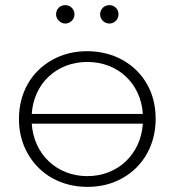

<svg xmlns="http://www.w3.org/2000/svg" viewBox="-20 -726 683 750"><path d="M54 -261C54 -210 66 -165 89 -125C135 -44 220 4 321 4C372 4 417 -7 458 -30C539 -75 588 -160 588 -261C588 -312 577 -358 554 -398C508 -478 422 -526 321 -526C270 -526 225 -515 184 -492C103 -447 54 -364 54 -261ZM104 -243H538C530 -123 440 -38 321 -38C202 -38 112 -123 104 -243ZM104 -281C112 -401 202 -484 321 -484C440 -484 530 -401 538 -281ZM210 -645C217 -638 225 -634 235 -634C254 -634 271 -650 271 -670C271 -690 255 -706 235 -706C215 -706 199 -691 199 -670C199 -660 203 -652 210 -645ZM371 -670C371 -650 388 -634 407 -634C427 -634 443 -650 443 -670C443 -691 427 -706 407 -706C387 -706 371 -690 371 -670Z"/></svg>

Font: Montserrat Light
Style: Regular
Weight: 300
Designer: Julieta Ulanovsky
Foundry: Julieta Ulanovsky
Version: Version 7.200